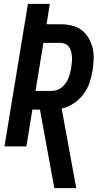

<svg xmlns="http://www.w3.org/2000/svg" viewBox="-20 -755 540 990"><path d="M260 215 186 -190H147L116 0H3L124 -735H237L220 -630H291Q321 -630 349.5 -623.5Q378 -617 400 -600.5Q422 -584 436.5 -559.5Q451 -535 457.5 -507.5Q464 -480 463 -450Q462 -420 457 -390Q452 -358 441 -326.5Q430 -295 409 -267.5Q388 -240 358.5 -221Q329 -202 298 -195L373 215ZM163 -286H245Q259 -286 273 -290.5Q287 -295 298.5 -304.5Q310 -314 318.5 -326Q327 -338 332.5 -351.5Q338 -365 341.5 -378.5Q345 -392 347 -406Q349 -420 350.5 -434Q352 -448 351 -461.5Q350 -475 347 -488Q344 -501 336.5 -512Q329 -523 317 -528.5Q305 -534 291 -534H204Z"/></svg>

Font: Iosevka
Style: Bold Italic
Weight: 700
Italic angle: -9°
Monospace: yes
Designer: Belleve Invis
Foundry: Belleve Invis
Version: Version 32.5.0; ttfautohint (v1.8.4)